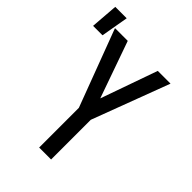

<svg xmlns="http://www.w3.org/2000/svg" viewBox="-286 -919 1022 1022"><g transform="rotate(45 225.0 -408.0)"><path d="M205 0V-299L41 -735H137L250 -415L363 -735H459L295 -299V0ZM-50 -661 -38 -816H48L21 -661Z"/></g></svg>

Font: Iosevka Medium
Style: Regular
Weight: 500
Monospace: yes
Designer: Belleve Invis
Foundry: Belleve Invis
Version: Version 32.5.0; ttfautohint (v1.8.4)